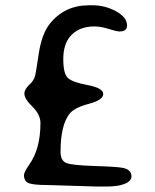

<svg xmlns="http://www.w3.org/2000/svg" viewBox="-20 -703 583 723"><path d="M70.3 -43.9Q70.3 -54.7 91.3 -85Q132.3 -143.6 132.3 -239.3Q132.3 -272 102.1 -301.3Q71.8 -330.6 71.8 -351.1Q71.8 -361.8 82.5 -375.5L89.4 -383.3L97.2 -390.6Q105 -399.4 109.9 -410.2Q114.7 -421.9 125.5 -498Q136.7 -574.2 167 -612.8Q222.7 -683.1 314.5 -683.1H330.1Q375.5 -683.1 417 -660.4Q458.5 -637.7 458.5 -606.9Q458.5 -584.5 429.7 -584.5Q419.9 -584.5 389.4 -594Q358.9 -603.5 335.9 -603.5Q274.4 -603.5 242.7 -564Q218.3 -533.7 218.3 -480.2Q218.3 -426.8 234.9 -410.2Q251.5 -393.6 310.1 -382.6Q368.7 -371.6 368.7 -348.9Q368.7 -326.2 314.5 -312Q260.3 -297.9 241.7 -274.4Q208 -231.4 208 -130.9Q208 -98.6 229 -89.6Q250 -80.6 335.9 -77.9Q421.9 -75.2 442.9 -70.8Q475.1 -64 475.1 -39.1Q475.1 -21.5 450.4 -11Q425.8 -0.5 378.4 -0.5H346.7L156.7 -6.3Q107.9 -6.3 89.1 -12.9Q70.3 -19.5 70.3 -43.9Z"/></svg>

Font: Averia Sans Libre Light
Style: Regular
Weight: 300
Version: Version 1.002